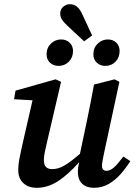

<svg xmlns="http://www.w3.org/2000/svg" viewBox="-20 -881 646 915"><path d="M427 14Q392 14 371.5 -5.5Q351 -25 351 -64Q351 -80 357 -108Q306 -50 257 -18Q208 14 155 14Q115 14 91 -8.5Q67 -31 67 -71Q67 -96 72.5 -125Q78 -154 84 -180L135 -403L47 -408L54 -449L245 -503L271 -491L203 -199Q197 -174 193 -154Q189 -134 189 -117Q189 -75 229 -75Q258 -75 287.5 -92.5Q317 -110 361 -148L394 -304Q403 -348 411.5 -391Q420 -434 428 -478L526 -503L549 -491L476 -152Q472 -133 469 -117Q466 -101 466 -91Q466 -67 488 -67Q505 -67 523 -83Q541 -99 568 -135L601 -113Q580 -80 554.5 -51Q529 -22 497.5 -4Q466 14 427 14ZM259 -567Q235 -567 218.5 -582Q202 -597 202 -622Q202 -653 222.5 -673Q243 -693 271 -693Q296 -693 312 -677.5Q328 -662 328 -638Q328 -607 308 -587Q288 -567 259 -567ZM381 -684 308 -752Q286 -772 276.5 -786Q267 -800 267 -817Q267 -837 281.5 -849Q296 -861 313 -861Q332 -861 347 -849Q362 -837 374 -809L419 -712ZM482 -567Q458 -567 441.5 -582Q425 -597 425 -622Q425 -653 445.5 -673Q466 -693 494 -693Q519 -693 534.5 -677.5Q550 -662 550 -638Q550 -607 530.5 -587Q511 -567 482 -567Z"/></svg>

Font: Source Serif 4 SmText Semibold
Style: Italic
Weight: 600
Italic angle: -12°
Designer: Frank Grießhammer
Foundry: Adobe
Version: Version 4.005;hotconv 1.1.0;makeotfexe 2.6.0